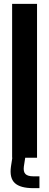

<svg xmlns="http://www.w3.org/2000/svg" viewBox="-20 -820 256 998"><path d="M43 0V-800H172.5V0ZM185 158H153.5Q85.5 158 57 131.5Q28.5 105 37 45.5L44 0H111L104 45.5Q100.5 72.5 112.2 84.5Q124 96.5 153.5 96.5H185Z"/></svg>

Font: Big Shoulders Display Thin ExtraBold
Style: Regular
Weight: 800
Version: Version 2.002